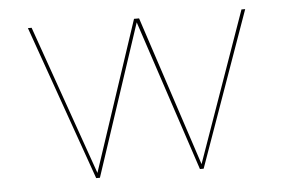

<svg xmlns="http://www.w3.org/2000/svg" viewBox="-40 -512 845 566"><g transform="rotate(-5 382.5 -229.0)"><path d="M704 -458 541 0H530L382 -447L234 0H223L61 -458H72L228 -15L375 -458H390L536 -14L693 -458Z"/></g></svg>

Font: Ysabeau SC Hairline
Style: Regular
Weight: 100
Designer: Christian Thalmann (Catharsis Fonts)
Version: Version 0.003